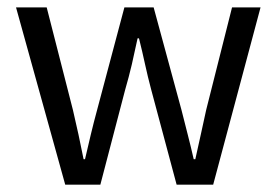

<svg xmlns="http://www.w3.org/2000/svg" viewBox="-20 -506 758 526"><path d="M23.9 -485.8H107.9L179.7 -205.1Q188 -169.9 195.1 -137Q202.1 -104 209 -69.8H212.9Q220.7 -104 228.8 -137.5Q236.8 -170.9 246.1 -205.1L320.8 -485.8H400.9L477.1 -205.1Q485.8 -169.9 494.4 -137Q502.9 -104 510.7 -69.8H515.1Q522.9 -104 530 -137Q537.1 -169.9 544.9 -205.1L615.7 -485.8H693.8L564 0H463.9L394 -261.2Q384.8 -295.9 377.4 -329.8Q370.1 -363.8 360.8 -400.9H356.9Q349.1 -363.8 341.1 -329.3Q333 -294.9 322.8 -259.8L254.9 0H158.7Z"/></svg>

Font: Pyidaungsu
Style: Regular
Weight: 400
Designer: Sun Tun
Foundry: MCF
Version: Version 2.053; ttfautohint (v1.8.2)